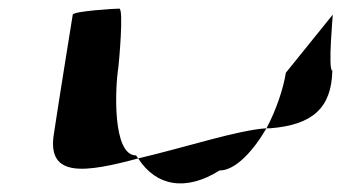

<svg xmlns="http://www.w3.org/2000/svg" viewBox="-20 -572 801 446"><path d="M105 -260C89 -158 178 -171 301 -204C300 -206 297 -209 296 -211C241 -211 247 -366 255 -416C256 -424 268 -552 257 -552C247 -552 150 -546 149 -538C149 -538 117 -340 105 -260ZM301 -204C343 -139 412 -127 490 -176C527 -176 568 -221 599 -274C533 -270 412 -230 301 -204ZM599 -274H608C707 -282 750 -322 752 -408C741 -408 754 -546 753 -538L644 -403C639 -370 623 -319 599 -274Z"/></svg>

Font: Ampere
Style: SuExtIta
Weight: 400
Version: Version 1